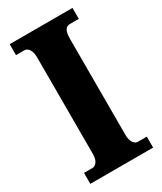

<svg xmlns="http://www.w3.org/2000/svg" viewBox="-182 -782 719 850"><g transform="rotate(-30 177.5 -357.0)"><path d="M18 -56H62Q74 -56 84 -69.5Q94 -83 94 -109V-601Q94 -630 84 -644Q74 -658 62 -658H18V-714H339V-658H293Q277 -658 269 -644.5Q261 -631 261 -600V-110Q261 -85 270.5 -70.5Q280 -56 293 -56H339V0H18Z"/></g></svg>

Font: Noto Serif CondBlack
Style: Regular
Weight: 900
Width: 3
Designer: Monotype Design Team
Foundry: Monotype Imaging Inc.
Version: Version 1.001